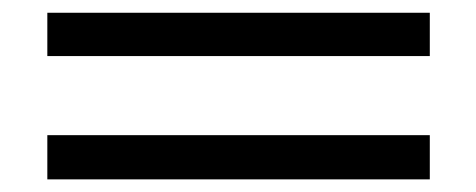

<svg xmlns="http://www.w3.org/2000/svg" viewBox="-20 -416 747 301"><path d="M54.2 -396H653.8V-328.1H54.2ZM54.2 -204.1H653.8V-134.8H54.2Z"/></svg>

Font: Oakes Grotesk
Style: Medium
Weight: 500
Designer: Samuel Oakes
Foundry: Samuel Oakes
Version: Version 1.0 | wf-rip DC20170320